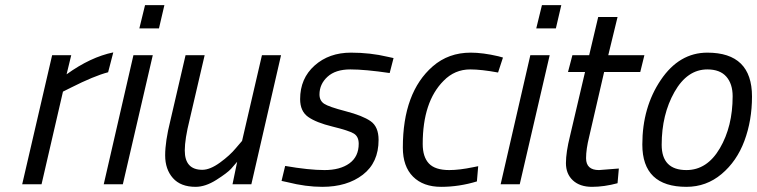

<svg xmlns="http://www.w3.org/2000/svg" viewBox="-20 -714 2934 744"><path d="M66 0 182 -500H256L238 -426Q331 -493 419 -511L399 -434Q345 -420 254 -374L224 -359L141 0Z M382 0 497 -500H572L456 0ZM520 -604 542 -694H617L596 -604Z M738 10Q680 10 650 -24Q620 -58 620 -112Q620 -166 640 -246L699 -500H773L715 -251Q696 -175 696 -131Q696 -56 764 -56Q794 -56 832.5 -84Q871 -112 894 -140L918 -168L995 -500H1069L954 0H881L899 -87Q890 -76 875.5 -60Q861 -44 818.5 -17Q776 10 738 10Z M1490 -431Q1395 -445 1337.5 -445Q1280 -445 1249 -416.5Q1218 -388 1218 -348Q1218 -324 1236 -312Q1254 -300 1319.5 -283Q1385 -266 1416 -244.5Q1447 -223 1447 -172Q1447 -84 1386 -37Q1325 10 1229 10Q1165 10 1094 -8L1071 -13L1085 -71Q1177 -55 1237.5 -55Q1298 -55 1334 -81Q1370 -107 1370 -157Q1370 -185 1351 -196.5Q1332 -208 1268.5 -223.5Q1205 -239 1174 -261Q1143 -283 1143 -330Q1143 -410 1199 -460Q1255 -510 1340 -510Q1415 -510 1482 -494L1505 -489Z M1804 -510Q1851 -510 1911 -496L1929 -491L1910 -433Q1845 -445 1802 -445Q1742 -445 1699 -401Q1618 -320 1618 -156Q1618 -106 1642 -80.5Q1666 -55 1721 -55Q1760 -55 1813 -66L1833 -70L1828 -11Q1759 10 1689.5 10Q1620 10 1580.5 -29.5Q1541 -69 1541 -142Q1541 -356 1657 -457Q1718 -510 1804 -510Z M1920 0 2035 -500H2110L1994 0ZM2058 -604 2080 -694H2155L2134 -604Z M2251 -101Q2251 -55 2301 -55L2378 -61L2373 -4Q2321 10 2274 10Q2227 10 2200 -15Q2173 -40 2173 -82Q2173 -124 2189 -188L2247 -435H2181L2198 -500H2263L2298 -648H2373L2337 -500H2477L2461 -435H2321L2263 -184Q2251 -136 2251 -101Z M2721 -510Q2894 -510 2894 -340Q2894 -247 2864.5 -168Q2835 -89 2776 -39.5Q2717 10 2640 10Q2469 10 2469 -154Q2469 -298 2540.5 -404Q2612 -510 2721 -510ZM2640 -55Q2720 -55 2769.5 -139.5Q2819 -224 2819 -341Q2819 -389 2794.5 -417Q2770 -445 2721 -445Q2643 -445 2593.5 -357.5Q2544 -270 2544 -153Q2544 -55 2640 -55Z"/></svg>

Font: Titillium Web
Style: Italic
Weight: 400
Italic angle: -13°
Version: Version 1.002;PS 57.000;hotconv 1.0.70;makeotf.lib2.5.55311